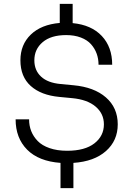

<svg xmlns="http://www.w3.org/2000/svg" viewBox="-20 -847 695 996"><path d="M360.8 128.9H293.9V-2Q180.7 -10.3 120.8 -70.6Q61 -130.9 61 -228H130.9Q130.9 -195.3 141.8 -167.2Q152.8 -139.2 175.3 -115.7Q197.8 -92.3 237.1 -78.6Q276.4 -64.9 328.1 -64.9Q420.4 -64.9 469.7 -103.3Q519 -141.6 519 -202.1Q519 -257.3 476.1 -293.9Q433.1 -330.6 354 -337.9L288.1 -344.2Q192.9 -353 139.4 -401.1Q85.9 -449.2 85.9 -534.2Q85.9 -615.7 139.9 -667.7Q193.8 -719.7 290 -728V-827.1H356.9V-727.1Q454.1 -717.8 508.1 -660.4Q562 -603 562 -511.2H491.2Q491.2 -542 481.4 -568.8Q471.7 -595.7 452.1 -617.7Q432.6 -639.6 399.4 -652.3Q366.2 -665 323.2 -665Q244.6 -665 201.4 -628.4Q158.2 -591.8 158.2 -534.2Q158.2 -481.9 193.1 -449.5Q228 -417 294.9 -411.1L360.8 -404.8Q468.3 -395 529.5 -341.6Q590.8 -288.1 590.8 -202.1Q590.8 -117.7 529.8 -63.5Q468.8 -9.3 360.8 -2Z"/></svg>

Font: Sora Light
Style: Regular
Weight: 300
Designer: Jonathan Barnbrook, Julián Moncada
Foundry: Barnbrook Fonts
Version: Version 2.000